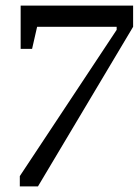

<svg xmlns="http://www.w3.org/2000/svg" viewBox="-20 -668 497 688"><path d="M398 -572H113L95 -493H54V-648H457V-572L116 0H51V-37L398 -561Z"/></svg>

Font: Faustina VF Beta
Style: Italic
Weight: 400
Italic angle: -8°
Designer: Alfonso Garcia
Foundry: Omnibus-Type
Version: Version 1.006